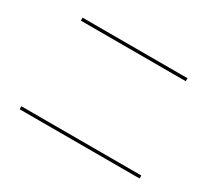

<svg xmlns="http://www.w3.org/2000/svg" viewBox="-120 -914 1241 1109"><g transform="rotate(30 500.0 -360.0)"><path d="M100 -40V-60H900V-40ZM150 -660V-680H850V-660Z"/></g></svg>

Font: M PLUS 2 Thin Thin
Style: Regular
Weight: 250
Version: Version 1.001